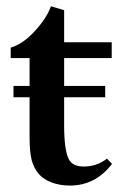

<svg xmlns="http://www.w3.org/2000/svg" viewBox="-20 -573 403 605"><path d="M200.2 11.7Q168.9 11.7 142.8 2Q116.7 -7.8 102.1 -24.9Q86.4 -43.5 79.8 -68.6Q73.2 -93.8 73.2 -142.1V-266.6H22.5V-302.2H73.2V-390.1H13.7V-422.9Q51.8 -434.1 88.9 -474.1Q126 -514.2 140.6 -553.2L182.1 -541V-439.9H332V-390.1H182.1V-302.2H311.5V-266.6H182.1V-176.8Q182.1 -102.1 196.3 -72.3Q207.5 -48.3 244.1 -48.3Q285.6 -48.3 316.9 -73.2L333 -56.6Q280.8 11.7 200.2 11.7Z"/></svg>

Font: Elstob 10pt SemiBold
Style: Regular
Weight: 600
Designer: Peter S. Baker
Version: Version 1.015